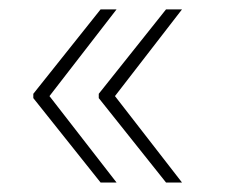

<svg xmlns="http://www.w3.org/2000/svg" viewBox="-20 -462 482 411"><path d="M85.9 -256.3 229.5 -71.3H195.3L51.3 -252V-261.2L195.3 -441.9H229.5ZM226.1 -256.3 369.6 -71.3H335.4L191.4 -252V-261.2L335.4 -441.9H369.6Z"/></svg>

Font: Battambang Thin
Style: Regular
Weight: 100
Designer: Danh Hong
Version: Version 8.002; ttfautohint (v1.8.3)